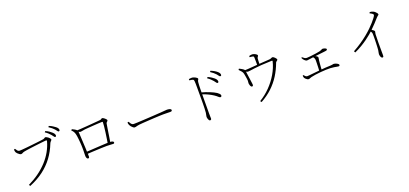

<svg xmlns="http://www.w3.org/2000/svg" viewBox="39 -1991 6881 3228"><g transform="rotate(-20 3480.0 -377.5)"><path d="M192 17Q302 -37 390 -101.5Q478 -166 545 -240Q612 -314 658 -396Q704 -478 729 -568Q733 -582 728.5 -584.5Q724 -587 715 -587Q707 -587 678.5 -584Q650 -581 609.5 -576.5Q569 -572 524 -566.5Q479 -561 436.5 -555.5Q394 -550 361.5 -545Q329 -540 315 -537Q293 -533 277.5 -523.5Q262 -514 248 -514Q236 -514 219.5 -525Q203 -536 189 -550Q175 -564 170 -574Q166 -582 163 -593.5Q160 -605 158 -626L179 -634Q188 -617 204 -597Q220 -577 246 -577Q258 -577 291 -579.5Q324 -582 370 -586.5Q416 -591 465.5 -596.5Q515 -602 560.5 -607Q606 -612 639 -616.5Q672 -621 683 -623Q693 -625 699.5 -629.5Q706 -634 711.5 -638Q717 -642 723 -642Q732 -642 746 -635Q760 -628 774 -617Q788 -606 797.5 -594Q807 -582 807 -573Q807 -565 800 -557.5Q793 -550 784 -540Q775 -530 768 -513Q719 -387 642 -283Q565 -179 457.5 -98Q350 -17 208 41ZM884 -589Q874 -589 864 -605Q854 -621 837 -640Q821 -659 799 -680Q777 -701 745 -722L759 -740Q797 -724 823 -706Q849 -688 866 -672Q886 -654 894.5 -639.5Q903 -625 903 -610Q903 -600 898 -594.5Q893 -589 884 -589ZM972 -657Q960 -657 951 -672.5Q942 -688 924 -707Q906 -726 885 -744Q864 -762 831 -783L845 -801Q882 -786 908 -769.5Q934 -753 952 -739Q973 -723 982 -708Q991 -693 991 -678Q991 -668 986 -662.5Q981 -657 972 -657Z M1673 -170Q1680 -212 1688.5 -267Q1697 -322 1704.5 -377.5Q1712 -433 1716.5 -479Q1721 -525 1721 -549Q1721 -558 1710 -558Q1684 -558 1640 -555.5Q1596 -553 1547 -549.5Q1498 -546 1457 -543Q1416 -540 1395 -538Q1370 -536 1351 -530.5Q1332 -525 1318 -525Q1307 -525 1288.5 -533.5Q1270 -542 1263 -547V-567Q1288 -568 1334.5 -570.5Q1381 -573 1435.5 -577.5Q1490 -582 1542 -586Q1594 -590 1632 -593.5Q1670 -597 1682 -598Q1698 -599 1705.5 -603.5Q1713 -608 1718 -612.5Q1723 -617 1730 -617Q1738 -617 1750.5 -610Q1763 -603 1775 -593Q1787 -583 1795.5 -572.5Q1804 -562 1804 -556Q1804 -546 1797.5 -539.5Q1791 -533 1783.5 -526Q1776 -519 1773 -507Q1770 -491 1764 -453.5Q1758 -416 1750.5 -367Q1743 -318 1735 -266.5Q1727 -215 1719 -170ZM1281 -60Q1274 -60 1266.5 -66.5Q1259 -73 1254 -86.5Q1249 -100 1249 -119Q1249 -128 1249.5 -151.5Q1250 -175 1251 -203Q1252 -231 1251 -254Q1251 -279 1249.5 -308Q1248 -337 1245.5 -367Q1243 -397 1240 -425.5Q1237 -454 1233.5 -478Q1230 -502 1225 -518Q1218 -544 1205 -563.5Q1192 -583 1174 -599L1190 -617Q1216 -604 1236 -593Q1256 -582 1275 -563Q1279 -559 1279.5 -555Q1280 -551 1281 -543Q1282 -531 1284 -501Q1286 -471 1288 -430Q1290 -389 1292.5 -342.5Q1295 -296 1297.5 -249Q1300 -202 1301 -162Q1302 -138 1302.5 -122.5Q1303 -107 1303 -88Q1303 -72 1297.5 -66Q1292 -60 1281 -60ZM1274 -173Q1312 -175 1361 -178Q1410 -181 1462.5 -184Q1515 -187 1564 -190Q1613 -193 1652 -194.5Q1691 -196 1713 -196Q1734 -196 1749.5 -192Q1765 -188 1773.5 -181.5Q1782 -175 1782 -167Q1782 -157 1777.5 -151.5Q1773 -146 1760 -146Q1747 -146 1713.5 -148.5Q1680 -151 1648 -151Q1606 -151 1543 -148.5Q1480 -146 1409.5 -142.5Q1339 -139 1274 -135Z M2195 -283Q2184 -283 2168 -295Q2152 -307 2138.5 -323.5Q2125 -340 2119 -354Q2114 -367 2111.5 -377.5Q2109 -388 2107 -401L2129 -408Q2138 -392 2147.5 -377Q2157 -362 2169.5 -352.5Q2182 -343 2200 -343Q2221 -343 2262 -344.5Q2303 -346 2355 -349Q2407 -352 2461.5 -355Q2516 -358 2565 -361Q2614 -364 2648 -366.5Q2682 -369 2692 -369Q2742 -372 2764.5 -375Q2787 -378 2806 -378Q2821 -378 2838 -374.5Q2855 -371 2866.5 -364Q2878 -357 2878 -346Q2878 -336 2872 -329.5Q2866 -323 2843 -323Q2818 -323 2789.5 -324Q2761 -325 2718 -325Q2701 -325 2658.5 -323.5Q2616 -322 2561 -319Q2506 -316 2450.5 -312.5Q2395 -309 2349.5 -306Q2304 -303 2282 -300Q2257 -297 2242.5 -293Q2228 -289 2218 -286Q2208 -283 2195 -283Z M3760 -509Q3748 -509 3738 -525.5Q3728 -542 3711 -561Q3695 -580 3673.5 -600.5Q3652 -621 3620 -643L3635 -661Q3672 -644 3698 -627Q3724 -610 3741 -595Q3761 -578 3770 -562Q3779 -546 3779 -530Q3779 -520 3774 -514.5Q3769 -509 3760 -509ZM3427 39Q3415 39 3406.5 24.5Q3398 10 3393.5 -7.5Q3389 -25 3389 -34Q3389 -49 3394 -64Q3399 -79 3402 -106Q3405 -134 3406.5 -177Q3408 -220 3408.5 -268.5Q3409 -317 3409 -362Q3409 -407 3409 -438Q3409 -468 3409 -500.5Q3409 -533 3409 -564.5Q3409 -596 3408.5 -624Q3408 -652 3406 -671Q3405 -694 3388 -701Q3371 -708 3328 -712L3327 -735Q3345 -737 3357 -738.5Q3369 -740 3379 -740Q3394 -740 3410.5 -734.5Q3427 -729 3442.5 -721Q3458 -713 3467.5 -704Q3477 -695 3477 -687Q3477 -679 3473 -674Q3469 -669 3464.5 -661.5Q3460 -654 3458 -638Q3455 -610 3453.5 -572.5Q3452 -535 3451.5 -499Q3451 -463 3451 -437Q3451 -424 3450.5 -383.5Q3450 -343 3450 -288.5Q3450 -234 3449.5 -177Q3449 -120 3449 -73Q3449 -42 3450 -20.5Q3451 1 3451 15Q3451 27 3444.5 33Q3438 39 3427 39ZM3724 -267Q3717 -267 3709.5 -271.5Q3702 -276 3692.5 -284.5Q3683 -293 3669.5 -304.5Q3656 -316 3636 -329Q3597 -355 3549 -378Q3501 -401 3444 -420V-454Q3516 -435 3585 -407Q3654 -379 3696 -352Q3715 -339 3730.5 -323Q3746 -307 3746 -291Q3746 -282 3740.5 -274.5Q3735 -267 3724 -267ZM3842 -599Q3831 -599 3820.5 -615Q3810 -631 3793 -650Q3775 -669 3754.5 -686.5Q3734 -704 3702 -725L3716 -743Q3753 -728 3779.5 -712.5Q3806 -697 3823 -682Q3843 -666 3852 -650.5Q3861 -635 3861 -620Q3861 -609 3856 -604Q3851 -599 3842 -599Z M4327 23Q4431 -39 4518 -128Q4605 -217 4666 -321.5Q4727 -426 4753 -533Q4755 -543 4753 -545.5Q4751 -548 4741 -548Q4631 -545 4555 -539.5Q4479 -534 4429.5 -527.5Q4380 -521 4351.5 -517Q4323 -513 4309 -513Q4296 -513 4283.5 -519Q4271 -525 4250 -535L4249 -552Q4277 -552 4320.5 -555Q4364 -558 4413 -562Q4462 -566 4506 -569Q4542 -572 4583 -574.5Q4624 -577 4661.5 -579.5Q4699 -582 4723 -584Q4732 -585 4740 -589Q4748 -593 4755.5 -596.5Q4763 -600 4770 -600Q4779 -600 4790.5 -593Q4802 -586 4812.5 -575.5Q4823 -565 4830 -554Q4837 -543 4837 -536Q4837 -529 4829.5 -522.5Q4822 -516 4813 -509.5Q4804 -503 4801 -495Q4759 -379 4696 -279.5Q4633 -180 4546.5 -98.5Q4460 -17 4345 46ZM4286 -254Q4275 -253 4266 -265Q4257 -277 4252 -294Q4247 -311 4246 -323Q4245 -332 4247.5 -344.5Q4250 -357 4250 -370Q4250 -382 4247.5 -399.5Q4245 -417 4242 -436.5Q4239 -456 4235.5 -473Q4232 -490 4230 -501Q4224 -530 4204.5 -551.5Q4185 -573 4165 -594L4178 -612Q4197 -602 4212 -595Q4227 -588 4240 -578Q4259 -565 4265 -555.5Q4271 -546 4272 -531Q4272 -527 4275.5 -501Q4279 -475 4284 -439.5Q4289 -404 4294 -369Q4299 -334 4302 -309Q4305 -284 4305 -280Q4306 -267 4300 -261Q4294 -255 4286 -254ZM4488 -546Q4488 -552 4488 -571Q4488 -590 4488 -614.5Q4488 -639 4487.5 -661Q4487 -683 4487 -694Q4486 -710 4483.5 -715Q4481 -720 4469 -724Q4460 -727 4444.5 -728.5Q4429 -730 4414 -731L4413 -753Q4430 -758 4442 -760Q4454 -762 4467 -762Q4485 -762 4505.5 -753.5Q4526 -745 4540.5 -733.5Q4555 -722 4555 -713Q4555 -705 4549.5 -698Q4544 -691 4539 -682.5Q4534 -674 4533 -659Q4532 -644 4531 -622.5Q4530 -601 4529.5 -580.5Q4529 -560 4529 -546Z M5220 -45Q5209 -45 5195 -53.5Q5181 -62 5169.5 -73.5Q5158 -85 5154 -93Q5150 -101 5148.5 -110.5Q5147 -120 5145 -134L5160 -140Q5171 -125 5185 -112.5Q5199 -100 5218 -100Q5228 -100 5260.5 -103Q5293 -106 5339.5 -111Q5386 -116 5439.5 -121Q5493 -126 5547 -130Q5601 -134 5648 -135Q5672 -136 5682 -139.5Q5692 -143 5699 -143Q5710 -143 5725 -139Q5740 -135 5754.5 -128Q5769 -121 5778.5 -112Q5788 -103 5788 -93Q5788 -84 5782.5 -79.5Q5777 -75 5766 -75Q5757 -75 5738 -79Q5719 -83 5690.5 -87.5Q5662 -92 5625 -94Q5594 -96 5547.5 -94Q5501 -92 5449.5 -87.5Q5398 -83 5352 -76.5Q5306 -70 5276 -62Q5255 -57 5244.5 -51Q5234 -45 5220 -45ZM5434 -103Q5436 -131 5437.5 -169.5Q5439 -208 5440 -244Q5441 -280 5441 -298Q5441 -323 5434 -338.5Q5427 -354 5410 -371L5423 -384Q5436 -380 5449.5 -374.5Q5463 -369 5474 -362.5Q5485 -356 5492 -348Q5499 -340 5499 -330Q5499 -320 5496.5 -309Q5494 -298 5492 -285Q5490 -267 5487 -234.5Q5484 -202 5481.5 -167Q5479 -132 5478 -104ZM5304 -350Q5291 -350 5280.5 -357Q5270 -364 5259 -374Q5251 -382 5241.5 -394.5Q5232 -407 5226 -422L5239 -431Q5257 -415 5275 -403.5Q5293 -392 5314 -392Q5336 -392 5381 -397Q5426 -402 5484 -410Q5529 -416 5552.5 -422.5Q5576 -429 5586 -434.5Q5596 -440 5600.5 -443Q5605 -446 5613 -446Q5626 -446 5641.5 -441.5Q5657 -437 5668 -430Q5679 -423 5679 -415Q5679 -407 5673 -401Q5667 -395 5652 -393Q5640 -391 5614 -388Q5588 -385 5556 -381.5Q5524 -378 5492.5 -374.5Q5461 -371 5437 -368Q5392 -363 5356 -356.5Q5320 -350 5304 -350Z M6096 -225Q6177 -270 6244.5 -316Q6312 -362 6367.5 -407.5Q6423 -453 6466 -495Q6509 -537 6540.5 -573Q6572 -609 6593 -637Q6620 -674 6620 -685Q6620 -696 6608 -706.5Q6596 -717 6560 -735L6569 -754Q6584 -753 6597.5 -750.5Q6611 -748 6624 -742Q6640 -736 6656 -723Q6672 -710 6683 -695Q6694 -680 6694 -669Q6694 -662 6689 -658Q6684 -654 6674.5 -647.5Q6665 -641 6651 -625Q6622 -592 6581.5 -548Q6541 -504 6485 -450Q6465 -431 6430 -401.5Q6395 -372 6347 -337Q6299 -302 6239 -266Q6179 -230 6110 -199ZM6512 38Q6500 38 6491 25.5Q6482 13 6477.5 -4Q6473 -21 6473 -34Q6473 -48 6477.5 -63Q6482 -78 6485 -103Q6487 -120 6488.5 -150.5Q6490 -181 6491.5 -217Q6493 -253 6493.5 -288.5Q6494 -324 6494 -352Q6494 -380 6493 -393Q6492 -410 6486.5 -421Q6481 -432 6462 -451L6485 -471Q6507 -457 6525.5 -443Q6544 -429 6544 -418Q6544 -410 6540 -399.5Q6536 -389 6535 -372Q6532 -297 6531.5 -224Q6531 -151 6531.5 -92.5Q6532 -34 6532 -2Q6532 24 6527.5 31Q6523 38 6512 38Z"/></g></svg>

Font: Noto Serif KR ExtraLight
Style: Regular
Weight: 200
Designer: Ryoko NISHIZUKA 西塚涼子 (kana & ideographs); Frank Grießhammer (Latin, Greek & Cyrillic); Wenlong ZHANG 张文龙 (bopomofo); San
Foundry: Adobe
Version: Version 2.002-H1;hotconv 1.1.0;makeotfexe 2.6.0